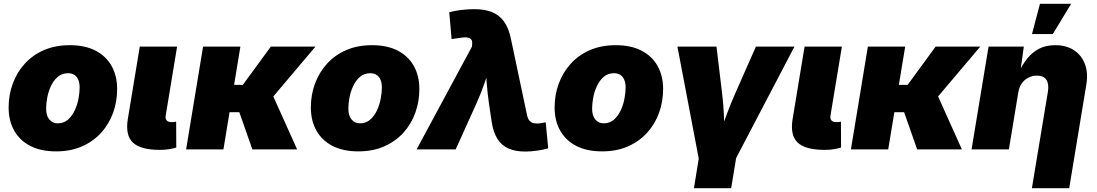

<svg xmlns="http://www.w3.org/2000/svg" viewBox="-20 -786 5771 1010"><path d="M274.9 10.3Q195.3 10.3 139.6 -18.3Q84 -46.9 54.7 -98.9Q25.4 -150.9 25.4 -220.7Q25.4 -287.6 47.4 -346.7Q69.3 -405.8 110.8 -451.4Q152.3 -497.1 211.9 -522.7Q271.5 -548.3 347.2 -548.3Q426.8 -548.3 482.2 -519.8Q537.6 -491.2 566.9 -439.2Q596.2 -387.2 596.2 -317.4Q596.2 -252 575 -192.9Q553.7 -133.8 512.5 -88.1Q471.2 -42.5 411.6 -16.1Q352.1 10.3 274.9 10.3ZM283.7 -137.2Q315.4 -137.2 337.6 -156.7Q359.9 -176.3 373.5 -206.1Q387.2 -235.8 393.1 -268.1Q398.9 -300.3 398.9 -325.2Q398.9 -350.6 391.4 -367.4Q383.8 -384.3 370.1 -392.6Q356.4 -400.9 338.4 -400.9Q306.2 -400.9 283.9 -381.8Q261.7 -362.8 248 -333.5Q234.4 -304.2 228.5 -272.5Q222.7 -240.7 222.7 -214.8Q222.7 -177.2 239.7 -157.2Q256.8 -137.2 283.7 -137.2Z M821.8 2.4Q719.2 2.4 679 -36.1Q638.7 -74.7 652.3 -159.2L715.3 -541H911.6L851.6 -177.7Q849.1 -161.1 856.9 -152.3Q864.7 -143.6 882.3 -143.6Q891.1 -143.6 897 -144Q902.8 -144.5 906.7 -146L907.2 -9.8Q895 -5.9 872.8 -1.7Q850.6 2.4 821.8 2.4Z M1244.6 -541 1155.3 0H959L1048.3 -541ZM1639.6 -541 1347.7 -195.8H1150.4L1170.4 -339.4H1257.3L1404.8 -541ZM1307.6 0 1235.8 -204.6 1415 -284.7 1543 0Z M1864.7 10.3Q1785.2 10.3 1729.5 -18.3Q1673.8 -46.9 1644.5 -98.9Q1615.2 -150.9 1615.2 -220.7Q1615.2 -287.6 1637.2 -346.7Q1659.2 -405.8 1700.7 -451.4Q1742.2 -497.1 1801.8 -522.7Q1861.3 -548.3 1937 -548.3Q2016.6 -548.3 2072 -519.8Q2127.4 -491.2 2156.7 -439.2Q2186 -387.2 2186 -317.4Q2186 -252 2164.8 -192.9Q2143.6 -133.8 2102.3 -88.1Q2061 -42.5 2001.5 -16.1Q1941.9 10.3 1864.7 10.3ZM1873.5 -137.2Q1905.3 -137.2 1927.5 -156.7Q1949.7 -176.3 1963.4 -206.1Q1977.1 -235.8 1982.9 -268.1Q1988.8 -300.3 1988.8 -325.2Q1988.8 -350.6 1981.2 -367.4Q1973.6 -384.3 1960 -392.6Q1946.3 -400.9 1928.2 -400.9Q1896 -400.9 1873.8 -381.8Q1851.6 -362.8 1837.9 -333.5Q1824.2 -304.2 1818.4 -272.5Q1812.5 -240.7 1812.5 -214.8Q1812.5 -177.2 1829.6 -157.2Q1846.7 -137.2 1873.5 -137.2Z M2171.4 0 2462.9 -541 2463.4 -551.3Q2465.8 -569.8 2458.5 -578.9Q2451.2 -587.9 2433.3 -589.1Q2415.5 -590.3 2384.3 -584.5L2355.5 -580.6L2343.3 -721.7Q2368.7 -729 2405 -733.4Q2441.4 -737.8 2475.1 -737.8Q2529.8 -737.8 2568.4 -722.2Q2606.9 -706.5 2631.3 -672.6Q2655.8 -638.7 2667.5 -582.5L2752.4 -180.7Q2756.3 -161.1 2765.9 -150.6Q2775.4 -140.1 2789.8 -137.5Q2804.2 -134.8 2824.2 -137.7L2850.6 -142.6L2863.8 -5.9Q2839.8 1.5 2806.6 6.3Q2773.4 11.2 2742.2 11.2Q2691.9 11.2 2655.8 -4.4Q2619.6 -20 2597.4 -54.2Q2575.2 -88.4 2566.4 -145L2551.8 -244.1Q2543.9 -298.8 2539.8 -355.5Q2535.6 -412.1 2534.2 -477.5H2573.2Q2549.8 -412.1 2531 -355.7Q2512.2 -299.3 2487.3 -244.1L2377 0Z M3147 10.3Q3067.4 10.3 3011.7 -18.3Q2956.1 -46.9 2926.8 -98.9Q2897.5 -150.9 2897.5 -220.7Q2897.5 -287.6 2919.4 -346.7Q2941.4 -405.8 2982.9 -451.4Q3024.4 -497.1 3084 -522.7Q3143.6 -548.3 3219.2 -548.3Q3298.8 -548.3 3354.2 -519.8Q3409.7 -491.2 3439 -439.2Q3468.3 -387.2 3468.3 -317.4Q3468.3 -252 3447 -192.9Q3425.8 -133.8 3384.5 -88.1Q3343.3 -42.5 3283.7 -16.1Q3224.1 10.3 3147 10.3ZM3155.8 -137.2Q3187.5 -137.2 3209.7 -156.7Q3231.9 -176.3 3245.6 -206.1Q3259.3 -235.8 3265.1 -268.1Q3271 -300.3 3271 -325.2Q3271 -350.6 3263.4 -367.4Q3255.9 -384.3 3242.2 -392.6Q3228.5 -400.9 3210.4 -400.9Q3178.2 -400.9 3156 -381.8Q3133.8 -362.8 3120.1 -333.5Q3106.4 -304.2 3100.6 -272.5Q3094.7 -240.7 3094.7 -214.8Q3094.7 -177.2 3111.8 -157.2Q3128.9 -137.2 3155.8 -137.2Z M3657.2 56.2 3543.5 -541H3749L3778.3 -296.9Q3785.2 -242.2 3787.8 -185.1Q3790.5 -127.9 3792 -63H3758.8Q3781.7 -127.9 3803 -184.8Q3824.2 -241.7 3848.6 -296.9L3956.5 -541H4159.2L3846.7 56.2ZM3630.4 204.1 3664.1 -3.4H3860.4L3826.2 204.1Z M4318.8 2.4Q4216.3 2.4 4176 -36.1Q4135.7 -74.7 4149.4 -159.2L4212.4 -541H4408.7L4348.6 -177.7Q4346.2 -161.1 4354 -152.3Q4361.8 -143.6 4379.4 -143.6Q4388.2 -143.6 4394 -144Q4399.9 -144.5 4403.8 -146L4404.3 -9.8Q4392.1 -5.9 4369.9 -1.7Q4347.7 2.4 4318.8 2.4Z M4741.7 -541 4652.3 0H4456.1L4545.4 -541ZM5136.7 -541 4844.7 -195.8H4647.5L4667.5 -339.4H4754.4L4901.9 -541ZM4804.7 0 4732.9 -204.6 4912.1 -284.7 5040 0Z M5336.9 -301.3 5287.1 0H5090.8L5180.2 -541H5365.7L5346.2 -400.9L5336.9 -401.9Q5356.9 -443.8 5382.8 -476.8Q5408.7 -509.8 5444.8 -529.1Q5481 -548.3 5530.8 -548.3Q5589.4 -548.3 5629.4 -522Q5669.4 -495.6 5687 -449.2Q5704.6 -402.8 5694.8 -342.8L5604.5 204.1H5408.2L5492.2 -302.2Q5499 -342.8 5484.9 -365.5Q5470.7 -388.2 5434.6 -388.2Q5411.1 -388.2 5390.4 -377.9Q5369.6 -367.7 5355.5 -348.1Q5341.3 -328.6 5336.9 -301.3ZM5408.7 -606.9 5450.7 -766.1H5614.7L5518.1 -606.9Z"/></svg>

Font: Inter 17pt Black
Style: Italic
Weight: 900
Italic angle: -9.3988°
Version: Version 4.001;git-66647c0bb